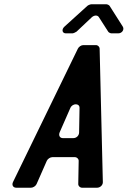

<svg xmlns="http://www.w3.org/2000/svg" viewBox="-20 -878 597 898"><path d="M56 0H125C135 0 147 -8 151 -17L199 -126C203 -135 215 -143 225 -143H330C340 -143 348 -135 348 -126L346 -17C346 -8 354 0 364 0H434C449 0 462 -13 461 -27L446 -650C446 -659 438 -667 429 -667H369C360 -667 348 -659 344 -650L41 -27C34 -13 41 0 56 0ZM259 -259 309 -373C319 -396 353 -396 352 -373L350 -259C350 -244 338 -232 323 -232H274C260 -232 253 -244 259 -259ZM443 -797 486 -730C488 -726 497 -722 501 -722H533C551 -722 563 -740 554 -754L493 -850C491 -854 482 -858 478 -858H407C403 -858 392 -854 388 -850L281 -753C267 -740 271 -722 288 -722H319C323 -722 334 -727 338 -730L409 -797C421 -808 437 -808 443 -797Z"/></svg>

Font: DIN Rundschrift
Style: MittelKursiv
Weight: 400
Version: Version 1.027